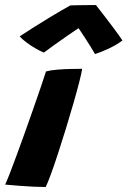

<svg xmlns="http://www.w3.org/2000/svg" viewBox="-47 -733 500 754"><path d="M132.4 1.4Q112.1 1.4 85.8 0.2Q59.4 -1 30.5 -3.2Q1.6 -5.4 -26.8 -8.1Q-21.4 -19 -9.8 -48.6Q1.8 -78.2 17 -119.6Q32.2 -161 49.1 -207.9Q65.9 -254.9 82.1 -301.2Q98.4 -347.6 111.9 -387.1Q125.4 -426.6 133.6 -452.5Q152.1 -457.5 179.1 -459.6Q206.1 -461.8 232.7 -462.2Q259.2 -462.8 275.8 -462.8Q273.1 -445.6 263.9 -409.3Q254.6 -373 240.9 -325.7Q227.2 -278.4 211.8 -227.8Q196.2 -177.1 181 -130.6Q165.8 -84.1 153 -49.1Q140.2 -14.1 132.4 1.4ZM329.8 -713Q344.2 -694.9 363.3 -670Q382.4 -645.1 401.3 -619.8Q420.2 -594.5 433.8 -574.1Q410 -556.2 379.7 -542.1Q349.4 -527.9 326.1 -520.8Q317.2 -536.4 306.4 -553.6Q295.6 -570.8 285.1 -586.8Q274.6 -602.8 267.1 -614.1Q259.6 -625.4 257 -628.8H271.2Q264.9 -624.6 248.4 -613.7Q232 -602.8 210.3 -587.6Q188.6 -572.5 166.3 -556.5Q144 -540.5 125.4 -526.6Q113.1 -531.1 94.4 -541.8Q75.6 -552.5 57.9 -565.6Q40.2 -578.8 30.2 -590.2Q57.5 -608.1 87.2 -626.9Q117 -645.8 145 -662.7Q173 -679.6 195.2 -692.6Q217.5 -705.6 229.4 -711.8Q238.1 -712.1 257.9 -712.5Q277.8 -712.9 298.6 -713Q319.4 -713.1 329.8 -713Z"/></svg>

Font: Grandstander Thin
Style: Italic
Weight: 100
Italic angle: -15°
Designer: Tyler Finck
Foundry: Etcetera Type Co
Version: Version 1.200